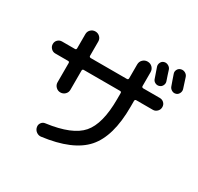

<svg xmlns="http://www.w3.org/2000/svg" viewBox="-182 -1058 1363 1321"><g transform="rotate(30 500.0 -397.5)"><path d="M824.2 -795.9Q828.1 -782.2 836.9 -756.3Q845.7 -730.5 850.6 -715.8Q855.5 -700.2 847.7 -684.6Q839.8 -668.9 823.2 -664.1Q807.6 -659.2 792 -667Q776.4 -674.8 771.5 -692.4Q768.6 -701.2 744.1 -771.5Q739.3 -787.1 746.6 -802.7Q753.9 -818.4 770 -823.2Q786.1 -828.1 802.2 -819.8Q818.4 -811.5 824.2 -795.9ZM950.2 -809.6Q955.1 -796.9 976.6 -727.5Q981.4 -710.9 973.1 -694.8Q964.8 -678.7 949.2 -674.8Q932.6 -669.9 917 -679.2Q901.4 -688.5 896.5 -705.1Q892.6 -717.8 882.3 -745.1Q872.1 -772.5 868.2 -786.1Q862.3 -801.8 870.1 -817.4Q877.9 -833 895 -837.9Q912.1 -842.8 928.2 -834.5Q944.3 -826.2 950.2 -809.6ZM91.8 -500Q73.2 -500 59.1 -514.2Q44.9 -528.3 44.9 -548.3Q44.9 -568.4 58.6 -581.5Q72.3 -594.7 91.8 -594.7H194.3Q205.1 -594.7 205.1 -606.4V-718.8Q205.1 -740.2 220.2 -754.9Q235.4 -769.5 256.3 -769.5Q277.3 -769.5 292.5 -754.9Q307.6 -740.2 307.6 -718.8V-606.4Q307.6 -595.7 319.3 -594.7H606.4Q618.2 -594.7 618.2 -606.4V-715.8Q618.2 -739.3 633.8 -754.4Q649.4 -769.5 670.9 -769.5Q694.3 -769.5 709.5 -753.9Q724.6 -738.3 724.6 -715.8V-606.4Q724.6 -595.7 736.3 -594.7H868.2Q887.7 -594.7 901.4 -581.5Q915 -568.4 915 -548.3Q915 -528.3 900.9 -514.2Q886.7 -500 868.2 -500H736.3Q725.6 -500 724.6 -489.3V-440.4Q724.6 -206.1 627 -95.7Q529.3 14.6 293 44.9Q273.4 46.9 256.8 34.7Q240.2 22.5 236.3 2Q232.4 -16.6 243.7 -32.2Q254.9 -47.9 274.4 -49.8Q472.7 -76.2 545.4 -160.2Q618.2 -244.1 618.2 -440.4V-489.3Q618.2 -500 606.4 -500H319.3Q308.6 -500 307.6 -489.3V-335.9Q307.6 -314.5 292.5 -299.8Q277.3 -285.2 256.3 -285.2Q235.4 -285.2 220.2 -300.3Q205.1 -315.4 205.1 -335.9V-489.3Q205.1 -500 194.3 -500Z"/></g></svg>

Font: Rounded-X Mgen+ 1mn medium
Style: Regular
Weight: 500
Designer: [Source Han Sans]
Ryoko NISHIZUKA  (kana & ideographs); Paul D. Hunt (Latin, Greek & Cyrillic); Wenlong ZHANG  (bopomofo
Version: Version 1.059.20150602